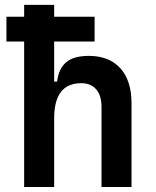

<svg xmlns="http://www.w3.org/2000/svg" viewBox="-20 -752 626 772"><path d="M5.9 -585V-684.6H77.1V-732.4H197.8V-684.6H360.4V-585H197.8V-423.8H209.5Q215.8 -476.1 246.1 -501.7Q276.4 -527.3 336.9 -527.3Q418.9 -527.3 463.9 -477.5Q508.8 -427.7 508.8 -336.9V0H388.2V-322.3Q388.2 -367.7 366.9 -392.6Q345.7 -417.5 306.6 -417.5Q197.8 -417.5 197.8 -276.4V0H77.1V-585Z"/></svg>

Font: CaskaydiaCove NF SemiBold
Style: Regular
Weight: 600
Designer: Aaron Bell
Foundry: Saja Typeworks
Version: Version 2111.001; VTT 6.35;Nerd Fonts 3.2.1